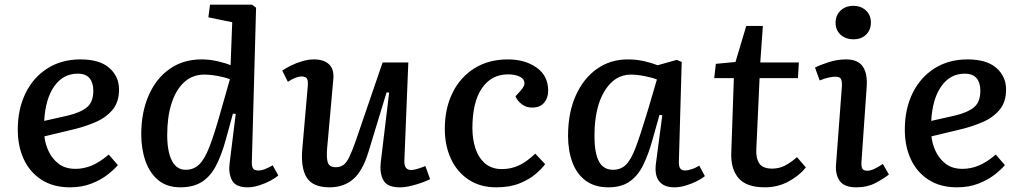

<svg xmlns="http://www.w3.org/2000/svg" viewBox="-20 -787 4373 821"><path d="M324 -533Q406 -533 447.5 -496.5Q489 -460 489 -404Q489 -350 460.5 -316.5Q432 -283 385.5 -263.5Q339 -244 287 -232L170 -204Q173 -172 188 -140Q203 -108 231 -86.5Q259 -65 303 -65Q338 -65 372 -79Q406 -93 445 -126L484 -81Q469 -63 440.5 -40.5Q412 -18 371 -2Q330 14 279 14Q208 14 158 -18Q108 -50 82 -105.5Q56 -161 56 -233Q56 -321 89.5 -389Q123 -457 183.5 -495Q244 -533 324 -533ZM379 -399Q379 -433 363 -452.5Q347 -472 312 -472Q250 -472 212 -418Q174 -364 169 -270L271 -293Q325 -306 352 -328.5Q379 -351 379 -399Z M1057 -99Q1056 -77 1061.5 -67.5Q1067 -58 1085 -58Q1099 -58 1114.5 -64.5Q1130 -71 1146 -80L1170 -37Q1158 -26 1136.5 -14.5Q1115 -3 1089 5.5Q1063 14 1039 14Q987 14 971.5 -17Q956 -48 962 -90L988 -300L976 -301L945 -188Q927 -123 903.5 -78Q880 -33 843.5 -9.5Q807 14 751 14Q694 14 657 -16.5Q620 -47 602 -98.5Q584 -150 584 -213Q584 -306 615.5 -378.5Q647 -451 705 -492Q763 -533 842 -533Q876 -533 911 -525Q946 -517 966 -508L973 -692L871 -713L878 -767H1058L1075 -754ZM774 -61Q809 -61 832.5 -84.5Q856 -108 876.5 -161.5Q897 -215 922 -304L963 -448Q944 -456 912 -462Q880 -468 853 -468Q803 -468 767.5 -435.5Q732 -403 713.5 -345Q695 -287 695 -210Q695 -139 715 -100Q735 -61 774 -61Z M1187 -485Q1201 -495 1224 -506.5Q1247 -518 1273 -525.5Q1299 -533 1322 -533Q1366 -533 1388 -511Q1410 -489 1405 -445L1379 -155Q1375 -111 1382 -91.5Q1389 -72 1416 -72Q1434 -72 1447.5 -81Q1461 -90 1473 -114.5Q1485 -139 1501 -184L1616 -520H1726L1709 -99Q1708 -60 1738 -60Q1757 -60 1799 -77L1819 -21Q1806 -14 1784 -6Q1762 2 1736.5 8Q1711 14 1689 14Q1636 14 1619.5 -16Q1603 -46 1608 -92L1644 -391L1633 -392L1556 -139Q1531 -56 1490.5 -21Q1450 14 1389 14Q1317 14 1291 -28.5Q1265 -71 1273 -154L1296 -418Q1298 -442 1292.5 -451Q1287 -460 1270 -460Q1245 -460 1211 -437Z M2152 -533Q2225 -533 2274.5 -498Q2324 -463 2324 -399Q2324 -368 2306.5 -347.5Q2289 -327 2255 -327Q2230 -327 2211.5 -341Q2193 -355 2184 -375L2207 -400Q2226 -422 2222 -437.5Q2218 -453 2198.5 -461Q2179 -469 2153 -469Q2081 -469 2040.5 -409.5Q2000 -350 2000 -239Q2000 -191 2013.5 -151Q2027 -111 2055 -87.5Q2083 -64 2126 -64Q2166 -64 2199.5 -80Q2233 -96 2269 -130L2311 -85Q2298 -67 2271 -43.5Q2244 -20 2202 -3Q2160 14 2102 14Q2033 14 1983.5 -19Q1934 -52 1908 -108.5Q1882 -165 1882 -236Q1882 -322 1914.5 -389Q1947 -456 2008 -494.5Q2069 -533 2152 -533Z M2883 -99Q2882 -76 2888.5 -67Q2895 -58 2910 -58Q2920 -58 2937.5 -63.5Q2955 -69 2970 -79L2994 -34Q2981 -23 2959 -12Q2937 -1 2912 6.5Q2887 14 2864 14Q2819 14 2798.5 -12Q2778 -38 2785 -90L2812 -294L2800 -296L2770 -189Q2753 -128 2731 -82.5Q2709 -37 2673.5 -11.5Q2638 14 2581 14Q2523 14 2484.5 -14.5Q2446 -43 2427.5 -93Q2409 -143 2409 -206Q2409 -305 2442 -378.5Q2475 -452 2532.5 -492.5Q2590 -533 2664 -533Q2702 -533 2736 -525Q2770 -517 2792 -508L2874 -531L2895 -522ZM2601 -61Q2635 -61 2657 -83Q2679 -105 2699 -158.5Q2719 -212 2748 -308L2789 -447Q2770 -455 2737 -461.5Q2704 -468 2678 -468Q2608 -468 2565 -397.5Q2522 -327 2522 -206Q2522 -131 2541.5 -96Q2561 -61 2601 -61Z M3041 -514 3125 -522 3171 -676H3242L3231 -520H3396L3392 -453H3228L3214 -149Q3212 -110 3227 -88Q3242 -66 3282 -66Q3312 -66 3337.5 -79.5Q3363 -93 3388 -115L3426 -71Q3397 -35 3351 -10.5Q3305 14 3251 14Q3171 14 3137.5 -26Q3104 -66 3107 -135L3118 -453H3034Z M3553 -690Q3553 -721 3574 -741.5Q3595 -762 3629 -762Q3662 -762 3683 -742Q3704 -722 3704 -691Q3704 -659 3683.5 -639Q3663 -619 3630 -619Q3596 -619 3574.5 -638.5Q3553 -658 3553 -690ZM3580 -418Q3581 -441 3575.5 -450Q3570 -459 3553 -459Q3540 -459 3523.5 -455.5Q3507 -452 3485 -443L3465 -498Q3486 -509 3523 -521Q3560 -533 3598 -533Q3648 -533 3669 -503Q3690 -473 3686 -416L3664 -100Q3662 -78 3666.5 -67.5Q3671 -57 3689 -57Q3713 -57 3755 -86L3781 -41Q3762 -25 3725.5 -5.5Q3689 14 3642 14Q3589 14 3570 -14.5Q3551 -43 3555 -85Z M4117 -533Q4199 -533 4240.5 -496.5Q4282 -460 4282 -404Q4282 -350 4253.5 -316.5Q4225 -283 4178.5 -263.5Q4132 -244 4080 -232L3963 -204Q3966 -172 3981 -140Q3996 -108 4024 -86.5Q4052 -65 4096 -65Q4131 -65 4165 -79Q4199 -93 4238 -126L4277 -81Q4262 -63 4233.5 -40.5Q4205 -18 4164 -2Q4123 14 4072 14Q4001 14 3951 -18Q3901 -50 3875 -105.5Q3849 -161 3849 -233Q3849 -321 3882.5 -389Q3916 -457 3976.5 -495Q4037 -533 4117 -533ZM4172 -399Q4172 -433 4156 -452.5Q4140 -472 4105 -472Q4043 -472 4005 -418Q3967 -364 3962 -270L4064 -293Q4118 -306 4145 -328.5Q4172 -351 4172 -399Z"/></svg>

Font: Literata 7pt Medium
Style: Italic
Weight: 500
Italic angle: -2°
Designer: Latin by Veronika Burian and Jose Scaglione. Greek by Irene Vlachou. Cyrillic by Vera Evstafieva
Foundry: TypeTogether
Version: Version 3.002